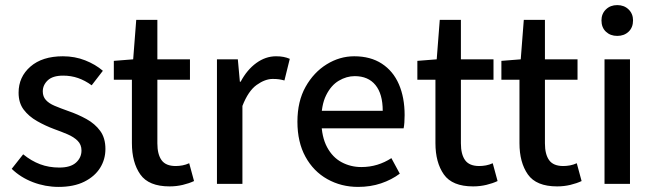

<svg xmlns="http://www.w3.org/2000/svg" viewBox="-20 -722 2571 754"><path d="M210 12Q158 12 109.5 -6.5Q61 -25 26 -59L71 -116Q103 -90 137.5 -77Q172 -64 213 -64Q257 -64 278.5 -83.5Q300 -103 300 -131Q300 -154 285 -169Q270 -184 245.5 -194.5Q221 -205 193 -215Q158 -228 125.5 -246.5Q93 -265 73 -291.5Q53 -318 53 -358Q53 -420 99.5 -460.5Q146 -501 227 -501Q274 -501 314.5 -485Q355 -469 384 -444L340 -387Q314 -406 286.5 -415.5Q259 -425 228 -425Q187 -425 167.5 -406.5Q148 -388 148 -363Q148 -343 160 -329.5Q172 -316 194.5 -306.5Q217 -297 248 -286Q286 -273 319.5 -254.5Q353 -236 373.5 -208Q394 -180 394 -137Q394 -96 373 -62.5Q352 -29 311 -8.5Q270 12 210 12Z M646 10Q564 10 531 -37Q498 -84 498 -160V-409H427V-483L503 -489L515 -644H598V-489H726V-409H598V-159Q598 -116 614.5 -93Q631 -70 670 -70Q683 -70 696.5 -72.5Q710 -75 723 -81L742 -11Q723 -2 698 4Q673 10 646 10Z M832 0V-489H914L922 -401H925Q950 -448 986.5 -474.5Q1023 -501 1064 -501Q1081 -501 1093.5 -498.5Q1106 -496 1118 -491L1097 -406Q1086 -409 1076 -410.5Q1066 -412 1051 -412Q1021 -412 988 -388.5Q955 -365 932 -306V0Z M1386 12Q1320 12 1265.5 -18.5Q1211 -49 1179.5 -106.5Q1148 -164 1148 -244Q1148 -324 1180 -381Q1212 -438 1263 -469.5Q1314 -501 1371 -501Q1435 -501 1479.5 -472Q1524 -443 1546.5 -391Q1569 -339 1569 -270Q1569 -255 1568 -241Q1567 -227 1565 -218H1223L1222 -287H1483Q1483 -353 1454.5 -388Q1426 -423 1373 -423Q1341 -423 1310.5 -405Q1280 -387 1260.5 -347.5Q1241 -308 1242 -245Q1243 -184 1264.5 -144Q1286 -104 1321.5 -85Q1357 -66 1399 -66Q1432 -66 1461.5 -75Q1491 -84 1517 -101L1550 -40Q1518 -16 1476.5 -2Q1435 12 1386 12Z M1838 10Q1756 10 1723 -37Q1690 -84 1690 -160V-409H1619V-483L1695 -489L1707 -644H1790V-489H1918V-409H1790V-159Q1790 -116 1806.5 -93Q1823 -70 1862 -70Q1875 -70 1888.5 -72.5Q1902 -75 1915 -81L1934 -11Q1915 -2 1890 4Q1865 10 1838 10Z M2168 10Q2086 10 2053 -37Q2020 -84 2020 -160V-409H1949V-483L2025 -489L2037 -644H2120V-489H2248V-409H2120V-159Q2120 -116 2136.5 -93Q2153 -70 2192 -70Q2205 -70 2218.5 -72.5Q2232 -75 2245 -81L2264 -11Q2245 -2 2220 4Q2195 10 2168 10Z M2354 0V-489H2454V0ZM2404 -581Q2377 -581 2359.5 -597.5Q2342 -614 2342 -642Q2342 -668 2359.5 -685Q2377 -702 2404 -702Q2431 -702 2448.5 -685Q2466 -668 2466 -642Q2466 -614 2448.5 -597.5Q2431 -581 2404 -581Z"/></svg>

Font: Mada Medium
Style: Regular
Weight: 500
Designer: Khaled Hosny
Version: Version 1.5